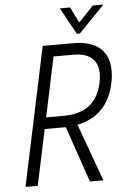

<svg xmlns="http://www.w3.org/2000/svg" viewBox="-59 -910 622 953"><g transform="rotate(-5 252.5 -433.5)"><path d="M505 -537Q505 -506 498 -475Q464 -316 313 -285L417 1H350L254 -278H237H149L90 0H29L175 -690H329Q414 -690 459.5 -651Q505 -612 505 -537ZM445 -529Q445 -579 414.5 -606Q384 -633 322 -633H224L161 -335H246Q329 -335 376.5 -371.5Q424 -408 440 -483Q445 -504 445 -529ZM276 -868H327L366 -790L440 -868H493L364 -735H349Z"/></g></svg>

Font: Decalotype Light Italic
Style: Regular
Weight: 300
Italic angle: -12°
Designer: Alfredo Marco Pradil
Foundry: Alfredo Marco Pradil
Version: Version 1.0